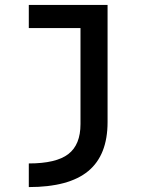

<svg xmlns="http://www.w3.org/2000/svg" viewBox="-20 -540 640 780"><path d="M97 124Q208 124 257.5 86Q307 48 307 -36V-426H97V-520H417V-44Q417 90 338.5 155Q260 220 97 220Z"/></svg>

Font: M PLUS Code Latin Expanded Medium
Style: Regular
Weight: 500
Width: 7
Designer: Coji Morishita
Foundry: UNDERFOREST DESIGN
Version: Version 1.002; ttfautohint (v1.8.3)